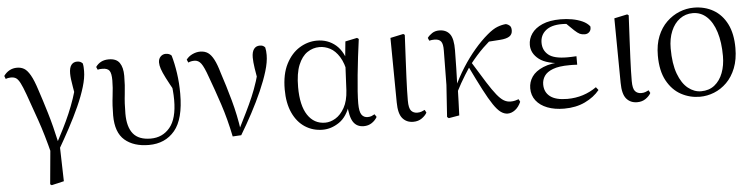

<svg xmlns="http://www.w3.org/2000/svg" viewBox="-45 -748 4599 1172"><g transform="rotate(-5 2254.5 -162.0)"><path d="M221.9 201.2 245.4 -54.5 246.5 19.9Q215.7 -102.8 183.4 -195.1Q151.1 -287.4 126.3 -356.6Q108.7 -405.3 96.2 -429.3Q83.7 -453.2 71.4 -461.2Q59.1 -469.2 39.8 -469.2Q21.9 -469.2 7.8 -462.8L0.4 -481.9Q14.8 -502.6 35.5 -514Q56.1 -525.4 81.9 -525.4Q106.2 -525.4 125.3 -514.3Q144.3 -503.2 162.9 -471Q181.4 -438.9 201.1 -376.7Q221.1 -317.3 246.1 -234.6Q271.1 -151.9 294.4 -45.7L300.6 -44.3L306.7 189.8L230.9 207.4ZM294.2 -3.5 276.9 -28.9Q305.5 -83.1 328.6 -128.9Q351.7 -174.7 370.2 -218Q388.8 -261.2 404.6 -307.8Q420.3 -354.4 434.1 -409.4L425.5 -298.4Q416.6 -349.9 411.6 -379.4Q406.6 -409 404.3 -427.5Q402.1 -446.1 402.1 -461.8Q402.1 -496.9 414.9 -513.8Q427.7 -530.6 449.9 -530.6Q462.8 -530.6 470.3 -527Q477.8 -523.4 484.4 -516.5Q487.1 -505 487.7 -494.2Q488.3 -483.3 488.3 -469.6Q488.3 -427.9 471.7 -372.9Q455.2 -317.8 427.1 -255.6Q399 -193.4 364.3 -128.8Q329.5 -64.3 294.2 -3.5Z M843.7 14.6Q750.7 14.6 696 -32.4Q641.4 -79.5 641.4 -184.1Q641.4 -246.2 648.3 -300.9Q655.2 -355.5 655.2 -397.8Q655.2 -441.2 643.6 -457.3Q632 -473.4 600.6 -473.4Q592.8 -473.4 585.2 -472.9Q577.6 -472.4 571.6 -470.4L564.1 -487.6Q577.2 -506.6 597 -517Q616.8 -527.4 644.2 -527.4Q690.9 -527.4 710.4 -498.9Q730 -470.5 730 -419.5Q730 -361.4 723.4 -307.2Q716.9 -252.9 716.9 -187.9Q716.9 -106.5 750.8 -64.9Q784.8 -23.3 858.2 -23.3Q930.4 -23.3 975.5 -77.1Q1020.7 -130.8 1020.7 -245.9Q1020.7 -274.7 1017.9 -304.8Q1015.1 -334.9 1009.9 -369.8L1026.1 -367.5L1030.3 -293.8Q999.2 -349.2 981.2 -384.4Q963.2 -419.7 955.8 -442.1Q948.5 -464.5 948.5 -481.2Q948.5 -503 961.5 -516.8Q974.6 -530.6 993.6 -530.6Q1005.2 -530.6 1014.1 -527Q1022.9 -523.4 1029 -516.9Q1043.4 -467.3 1052.2 -407Q1061 -346.7 1061 -280.1Q1061 -125.4 1002.4 -55.4Q943.8 14.6 843.7 14.6Z M1357.3 7.3Q1335.3 -100.7 1304.6 -193.6Q1273.8 -286.5 1243.7 -367.2Q1222.2 -428.8 1205.7 -451.1Q1189.3 -473.5 1164.8 -473.5Q1142.8 -473.5 1126.8 -465.5L1118.6 -484.2Q1133.3 -503.8 1156.8 -514.8Q1180.4 -525.8 1203.8 -525.8Q1232.3 -525.8 1251.9 -512.4Q1271.4 -498.9 1287.3 -468.4Q1303.3 -437.9 1317.9 -386.3Q1344.8 -305.9 1370.7 -212.5Q1396.6 -119.1 1410.2 -22.3H1395.7L1402.1 -33.8Q1428.7 -86.9 1451.2 -132.7Q1473.7 -178.4 1492.6 -222.6Q1511.6 -266.8 1527.3 -315.8Q1542.9 -364.7 1556.7 -423.6L1543.7 -295.2Q1532.9 -355.7 1527 -395.9Q1521.1 -436.1 1521.1 -462Q1521.1 -495.7 1533.8 -513.3Q1546.5 -530.8 1569.9 -530.8Q1581.8 -530.8 1589.2 -527.2Q1596.5 -523.6 1602.4 -516.7Q1605.1 -505.4 1606.1 -494.5Q1607.1 -483.5 1607.1 -469.6Q1607.1 -427.2 1590.1 -371.4Q1573.2 -315.7 1545.2 -252.2Q1517.2 -188.7 1482.1 -122.9Q1447 -57.2 1409.8 4.4Z M1908.8 14.4Q1848.7 14.4 1800.8 -16.7Q1752.9 -47.8 1725.7 -107.2Q1698.5 -166.5 1698.5 -250.6Q1698.5 -344.2 1730.6 -406.4Q1762.6 -468.5 1813.3 -499.6Q1864.1 -530.6 1920.2 -530.6Q1987.2 -530.6 2035.5 -489.4Q2083.8 -448.1 2103.7 -358.5H2111.3L2089.5 -312.6Q2077.5 -379.3 2053.1 -418.1Q2028.6 -456.9 1997.2 -473.4Q1965.8 -490 1931.7 -490Q1891.8 -490 1857.5 -467Q1823.2 -444 1802.2 -392.9Q1781.2 -341.7 1781.2 -257.8Q1781.2 -144.9 1820.3 -86Q1859.4 -27.2 1927.4 -27.2Q1959.3 -27.2 1991 -46.2Q2022.8 -65.2 2046.1 -106.4Q2069.3 -147.6 2073.1 -212.9L2082.4 -403.1L2093 -510.5L2165.8 -525.8L2175.8 -518.4Q2168.4 -466.9 2161.8 -410.4Q2155.2 -353.9 2149.7 -299.8Q2144.2 -245.7 2141.2 -200.8Q2138.2 -155.9 2138.2 -126.6Q2138.2 -76.9 2151.2 -57.8Q2164.2 -38.7 2188.6 -38.7Q2202.4 -38.7 2212.2 -42.6Q2222 -46.5 2231.5 -52L2242.8 -34.9Q2230.5 -13.4 2209.2 0.6Q2187.9 14.6 2160.4 14.6Q2118 14.6 2096.4 -17.4Q2074.8 -49.4 2070.1 -127.8L2082.9 -128.2Q2058.3 -50.9 2009.8 -18.3Q1961.4 14.4 1908.8 14.4Z M2463.8 14.4Q2422.3 14.4 2397.7 -14.5Q2373.2 -43.4 2372.8 -111.9L2368.9 -507.9L2449 -525L2457.8 -518.8Q2453.3 -430.3 2450.2 -367.2Q2447.1 -304.2 2445.1 -259Q2443.1 -213.9 2442.2 -180.2Q2441.3 -146.5 2441.3 -117.6Q2441.3 -70.5 2455.4 -54.8Q2469.4 -39.1 2493 -39.1Q2507.8 -39.1 2518.5 -43.2Q2529.3 -47.3 2538.9 -52L2547.8 -34.8Q2538.5 -16.9 2516.5 -1.3Q2494.5 14.4 2463.8 14.4Z M2681 11.1 2671.2 3.1 2684.3 -191.8 2686.8 -402.2Q2687.6 -443.1 2675.6 -458.6Q2663.6 -474.2 2635.2 -474.2Q2626.6 -474.2 2619 -473.3Q2611.3 -472.4 2603.5 -470.4L2596.1 -488Q2607.4 -503.6 2625.7 -515.5Q2644 -527.4 2668.6 -527.4Q2711.5 -527.4 2733.7 -498.4Q2755.9 -469.3 2754.9 -397.8Q2754.9 -346.1 2753.1 -289.8Q2751.3 -233.4 2749.8 -177.6L2752 -174.4Q2750.8 -130 2749.4 -86.7Q2748.1 -43.4 2746.1 0ZM2739.7 -128.6 2725.1 -155.3H2732.2L2739.1 -171Q2767 -232.9 2803.3 -289.9Q2839.5 -346.8 2880.6 -395.1Q2921.8 -443.4 2963.1 -478.1Q2997.9 -507.7 3025.9 -518.4Q3053.8 -529 3078.7 -530.6Q3091.6 -527.2 3101.2 -518.5Q3110.7 -509.8 3110.7 -489.9Q3110.7 -464.7 3091.8 -452.6Q3072.9 -440.5 3035.1 -437.9L2945.1 -431.6L3017.1 -474.7Q2972.4 -441.2 2929.4 -399.5Q2886.4 -357.7 2841.8 -300.4L2836.2 -293.4Q2818.3 -266.1 2803.9 -243.4Q2789.6 -220.8 2774.8 -194.4Q2760 -168.1 2739.7 -128.6ZM3042.4 14.6Q3020.6 14.6 2999.9 -0.4Q2979.3 -15.4 2955.6 -50.5Q2931.8 -85.6 2900.6 -145.5Q2869.4 -205.4 2825.8 -295.8L2847 -317.2Q2894.7 -238.7 2926.9 -188Q2959 -137.3 2982.2 -108.6Q3005.4 -79.9 3024.8 -68.5Q3044.2 -57.1 3066.3 -57.1Q3081 -57.1 3093.9 -60.3Q3106.9 -63.4 3115.5 -67L3123.9 -50.7Q3110.1 -19.1 3087.9 -2.2Q3065.7 14.6 3042.4 14.6Z M3388.3 14.6Q3330 14.6 3285.7 -2.5Q3241.3 -19.6 3216.7 -51.5Q3192.1 -83.4 3192.1 -126.7Q3192.1 -165.3 3213.9 -197.3Q3235.7 -229.3 3283.5 -249.5Q3331.3 -269.8 3408.7 -271.6V-263.4Q3305.9 -266.8 3259.3 -302.9Q3212.7 -339 3212.7 -390.7Q3212.7 -428.3 3234.7 -460Q3256.6 -491.8 3301.1 -511.2Q3345.6 -530.6 3412.8 -530.6Q3448.9 -530.6 3483.4 -524.4Q3518 -518.1 3546.3 -505.3Q3574.6 -492.4 3590.6 -471.9Q3593.2 -450.8 3581.8 -438.7Q3570.5 -426.5 3552.6 -426.5Q3535.7 -426.5 3522.7 -432.4Q3509.7 -438.4 3489.9 -456.8L3432.6 -512.6L3488.7 -511.5L3498 -491.9Q3472.4 -496.3 3454.7 -498.5Q3437.1 -500.7 3417.7 -500.7Q3353 -500.7 3319 -472.4Q3285.1 -444.1 3285.1 -397.6Q3285.1 -351.6 3319 -323.6Q3352.8 -295.7 3434.2 -295.7Q3446.3 -295.7 3459.2 -296.2Q3472.1 -296.7 3490.3 -297.7V-245.7Q3470.9 -246.9 3461.4 -246.9Q3452 -246.9 3443.6 -246.9Q3378.1 -246.9 3341.1 -232.6Q3304.1 -218.4 3288.6 -195.2Q3273 -172 3273 -143.3Q3273 -95.8 3307.7 -69.3Q3342.4 -42.9 3412.6 -42.9Q3463.3 -42.9 3508.3 -57.2Q3553.3 -71.5 3591.9 -98.8L3606.3 -80.5Q3572.8 -38.9 3516.8 -12.1Q3460.9 14.6 3388.3 14.6Z M3835.8 14.4Q3794.3 14.4 3769.7 -14.5Q3745.2 -43.4 3744.8 -111.9L3740.9 -507.9L3821 -525L3829.8 -518.8Q3825.3 -430.3 3822.2 -367.2Q3819.1 -304.2 3817.1 -259Q3815.1 -213.9 3814.2 -180.2Q3813.3 -146.5 3813.3 -117.6Q3813.3 -70.5 3827.4 -54.8Q3841.4 -39.1 3865 -39.1Q3879.8 -39.1 3890.5 -43.2Q3901.3 -47.3 3910.9 -52L3919.8 -34.8Q3910.5 -16.9 3888.5 -1.3Q3866.5 14.4 3835.8 14.4Z M4220.1 14.6Q4158.7 14.6 4105.2 -14.3Q4051.7 -43.3 4018.6 -103.8Q3985.5 -164.4 3985.5 -258Q3985.5 -325.8 4006.2 -376.7Q4026.9 -427.5 4062.1 -461.6Q4097.4 -495.8 4140.7 -513.2Q4183.9 -530.6 4228.5 -530.6Q4296.5 -530.6 4348.9 -500.3Q4401.4 -470 4431.4 -410.5Q4461.3 -351.1 4461.3 -263.4Q4461.3 -193 4440.6 -140.7Q4419.9 -88.3 4385.1 -53.9Q4350.2 -19.4 4307.3 -2.4Q4264.5 14.6 4220.1 14.6ZM4230 -18.2Q4279 -18.2 4312.6 -44.9Q4346.2 -71.6 4363.7 -117.6Q4381.2 -163.6 4381.2 -220.9Q4381.2 -306 4361.6 -368.1Q4342.1 -430.2 4305.7 -464Q4269.4 -497.8 4219.8 -497.8Q4175.4 -497.8 4140.7 -472.2Q4106 -446.7 4086.7 -400.7Q4067.4 -354.8 4067.4 -294.9Q4067.4 -200.6 4090.3 -139Q4113.3 -77.4 4150.6 -47.8Q4187.9 -18.2 4230 -18.2Z"/></g></svg>

Font: Noto Serif KR
Style: Regular
Weight: 200
Designer: Ryoko NISHIZUKA 西塚涼子 (kana & ideographs); Frank Grießhammer (Latin, Greek & Cyrillic); Wenlong ZHANG 张文龙 (bopomofo); San
Foundry: Adobe
Version: Version 2.001;hotconv 1.1.0;makeotfexe 2.6.0